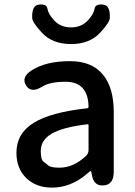

<svg xmlns="http://www.w3.org/2000/svg" viewBox="-20 -843 615 876"><path d="M217 13Q145 13 100 -30.5Q55 -74 55 -146Q55 -234 133.5 -282.5Q212 -331 378 -349Q384 -350 384 -356Q382 -470 279 -470Q208 -470 173 -448Q122 -416 99 -453Q75 -491 126 -523Q191 -564 299 -564Q400 -564 450 -502Q499 -443 499 -331V-59Q499 0 452 3Q406 7 398 -51L397 -56Q396 -63 394 -63Q392 -63 378 -51Q304 13 217 13ZM252 -78Q314 -78 372 -131Q384 -142 384 -159V-272Q384 -277 379 -276Q266 -263 214 -232Q166 -203 166 -154Q166 -115 178.5 -105.5Q191 -96 202 -87Q213 -78 252 -78ZM170 -695Q128 -741 127 -760Q124 -819 158 -822Q193 -826 196.5 -803Q200 -780 226 -751Q256 -718 304 -718Q352 -718 382 -751Q408 -780 411.5 -803Q415 -826 450 -822Q484 -819 481 -760Q480 -741 438 -695Q390 -642 304 -642Q218 -642 170 -695Z"/></svg>

Font: Resource Han Rounded KR Medium
Style: Regular
Weight: 500
Designer: Cyano Hao (round all glyphs); Ryoko NISHIZUKA 西塚涼子 (kana, bopomofo & ideographs); Paul D. Hunt (Latin, Greek & Cyrillic)
Foundry: Cyano Hao
Version: 0.990